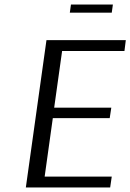

<svg xmlns="http://www.w3.org/2000/svg" viewBox="-20 -827 575 847"><path d="M473 -771H288L293 -807H478ZM466 0H94L185 -650H535L529 -602H254L219 -352H471L464 -306H213L177 -48H473Z"/></svg>

Font: Arsenal SC
Style: Italic
Weight: 400
Italic angle: -9.10001°
Designer: Andrij Shevchenko
Foundry: Stairsfor
Version: Version 2.001; ttfautohint (v1.8.4.7-5d5b)